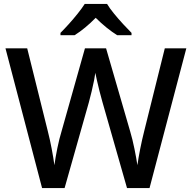

<svg xmlns="http://www.w3.org/2000/svg" viewBox="-20 -961 981 981"><path d="M932 -714 744 0H629L503 -441Q496 -465 488.5 -495Q481 -525 475 -551.5Q469 -578 467 -589Q466 -578 461 -552Q456 -526 448.5 -495Q441 -464 434 -438L310 0H195L8 -714H119L224 -292Q235 -249 244 -201.5Q253 -154 258 -117Q263 -155 273 -204Q283 -253 295 -292L414 -714H522L645 -290Q657 -250 667 -200.5Q677 -151 682 -117Q687 -153 696.5 -201Q706 -249 717 -292L822 -714ZM527 -941Q540 -919 562.5 -891.5Q585 -864 609.5 -837.5Q634 -811 652 -793V-781H579Q553 -797 524.5 -820Q496 -843 469 -870Q415 -815 361 -781H289V-793Q308 -812 331.5 -838Q355 -864 377 -891.5Q399 -919 413 -941Z"/></svg>

Font: Noto Sans Kannada Medium
Style: Regular
Weight: 500
Designer: Jelle Bosma - Monotype Design Team
Foundry: Monotype Imaging Inc.
Version: Version 2.005; ttfautohint (v1.8.4.7-5d5b)